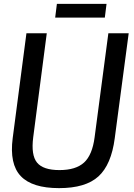

<svg xmlns="http://www.w3.org/2000/svg" viewBox="-20 -950 687 982"><path d="M262.2 -859.9 271 -930.2H524.9L516.1 -859.9ZM282.2 12.2Q144.5 12.2 86.2 -49.3Q27.8 -110.8 44.9 -243.2L115.2 -779.8H219.2L149.9 -248Q138.2 -156.7 169.4 -118.4Q200.7 -80.1 284.2 -80.1Q367.7 -80.1 409.9 -118.7Q452.1 -157.2 463.9 -248L534.2 -779.8H638.2L566.9 -243.2Q549.3 -107.9 483.6 -47.9Q418 12.2 282.2 12.2Z"/></svg>

Font: Cooper Hewitt
Style: Medium Italic
Weight: 708
Designer: Village Type and Design LLC
Foundry: Cooper Hewitt Smithsonian Design Museum
Version: 1.000